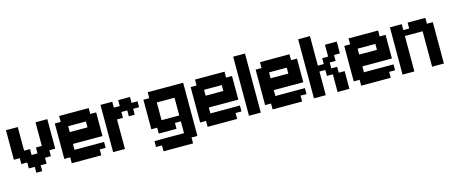

<svg xmlns="http://www.w3.org/2000/svg" viewBox="-41 -1056 3993 1682"><g transform="rotate(-15 1955.5 -214.5)"><path d="M107.1 -428.6V-214.3H160.7V-160.7H214.3V-214.3H267.9V-428.6H375V-160.7H321.4V-107.1H267.9V-53.6H214.3V0H160.7V-53.6H107.1V-107.1H53.6V-160.7H0V-428.6Z M750 -375H803.6V-160.7H535.7V-107.1H803.6V-53.6H750V0H482.1V-53.6H428.6V-375H482.1V-428.6H750ZM535.7 -321.4V-267.9H696.4V-321.4Z M964.3 -428.6V-375H1017.9V-428.6H1125V-375H1178.6V-321.4H1125V-267.9H1071.4V-321.4H1017.9V-267.9H964.3V0H857.1V-428.6Z M1607.1 53.6H1553.6V107.1H1285.7V53.6H1232.1V0H1500V-107.1H1446.4V-53.6H1285.7V-107.1H1232.1V-375H1285.7V-428.6H1607.1ZM1500 -321.4H1339.3V-160.7H1500Z M1982.1 -375H2035.7V-160.7H1767.9V-107.1H2035.7V-53.6H1982.1V0H1714.3V-53.6H1660.7V-375H1714.3V-428.6H1982.1ZM1767.9 -321.4V-267.9H1928.6V-321.4Z M2196.4 -535.7V0H2089.3V-535.7Z M2571.4 -375H2625V-160.7H2357.1V-107.1H2625V-53.6H2571.4V0H2303.6V-53.6H2250V-375H2303.6V-428.6H2571.4ZM2357.1 -321.4V-267.9H2517.9V-321.4Z M2785.7 -535.7V-267.9H2839.3V-321.4H2892.9V-428.6H3000V-321.4H2946.4V-267.9H2892.9V-214.3H2946.4V-160.7H3000V0H2892.9V-160.7H2839.3V-214.3H2785.7V0H2678.6V-535.7Z M3375 -375H3428.6V-160.7H3160.7V-107.1H3428.6V-53.6H3375V0H3107.1V-53.6H3053.6V-375H3107.1V-428.6H3375ZM3160.7 -321.4V-267.9H3321.4V-321.4Z M3589.3 -428.6V-375H3642.9V-428.6H3803.6V-375H3857.1V0H3750V-321.4H3589.3V0H3482.1V-428.6Z"/></g></svg>

Font: Jersey 10
Style: Regular
Weight: 400
Designer: Sarah Cadigan-Fried
Version: Version 1.000